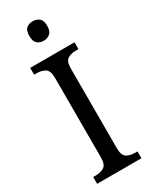

<svg xmlns="http://www.w3.org/2000/svg" viewBox="-235 -974 811 1024"><g transform="rotate(-30 170.5 -461.5)"><path d="M34 0V-42H50Q79 -42 100.5 -54.5Q122 -67 122 -113V-601Q122 -647 100.5 -659.5Q79 -672 50 -672H34V-714H307V-672H292Q261 -672 240.5 -659.5Q220 -647 220 -601V-113Q220 -67 241 -54.5Q262 -42 292 -42H307V0ZM170 -803Q146 -803 130.5 -816.5Q115 -830 115 -863Q115 -897 130.5 -910Q146 -923 170 -923Q192 -923 208.5 -910Q225 -897 225 -863Q225 -830 208.5 -816.5Q192 -803 170 -803Z"/></g></svg>

Font: Noto Serif Lao SemCond
Style: Regular
Weight: 400
Width: 4
Designer: Monotype Design Team
Foundry: Monotype Imaging Inc.
Version: Version 2.004; ttfautohint (v1.8.4.7-5d5b)